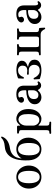

<svg xmlns="http://www.w3.org/2000/svg" viewBox="1245 -2003 947 3477"><g transform="rotate(-90 1718.5 -264.5)"><path d="M251 12Q193 12 145.5 -17Q98 -46 70 -97.5Q42 -149 42 -215Q42 -281 70 -332Q98 -383 145.5 -412.5Q193 -442 251 -442Q309 -442 356 -412.5Q403 -383 431 -332Q459 -281 459 -215Q459 -149 431 -97.5Q403 -46 356 -17Q309 12 251 12ZM251 -19Q307 -19 335 -70Q363 -121 363 -215Q363 -309 335 -360Q307 -411 251 -411Q195 -411 167 -360Q139 -309 139 -215Q139 -121 167 -70Q195 -19 251 -19Z M756 12Q669 12 615 -48Q561 -108 554 -211Q546 -356 574 -451Q602 -546 659 -595Q716 -644 793 -650Q868 -657 902.5 -673Q937 -689 956 -710Q967 -721 977.5 -716Q988 -711 981 -695Q957 -636 905 -603Q853 -570 780 -559Q709 -548 667.5 -516Q626 -484 607.5 -439.5Q589 -395 587 -345Q612 -390 656.5 -416Q701 -442 756 -442Q814 -442 861 -415Q908 -388 936 -339Q964 -290 964 -223Q964 -157 936 -103.5Q908 -50 861 -19Q814 12 756 12ZM756 -19Q868 -19 868 -215Q868 -310 840 -360.5Q812 -411 756 -411Q700 -411 672 -360.5Q644 -310 644 -215Q644 -19 756 -19Z M1047 189Q1033 189 1033 173Q1033 157 1047 157Q1082 157 1091 145Q1100 133 1100 106V-347Q1100 -371 1095.5 -379Q1091 -387 1078 -390Q1072 -392 1063.5 -393.5Q1055 -395 1049 -396Q1037 -398 1037 -412Q1037 -418 1040.5 -423Q1044 -428 1050 -428Q1053 -428 1068 -428.5Q1083 -429 1101.5 -429Q1120 -429 1136 -429.5Q1152 -430 1158 -430Q1181 -430 1181 -409V-380Q1181 -374 1184.5 -373Q1188 -372 1192 -377Q1200 -387 1214.5 -402.5Q1229 -418 1251.5 -430Q1274 -442 1305 -442Q1348 -442 1388.5 -420Q1429 -398 1455.5 -349.5Q1482 -301 1482 -223Q1482 -143 1454 -90.5Q1426 -38 1385.5 -13Q1345 12 1307 12Q1264 12 1238 -4Q1212 -20 1194 -37Q1188 -43 1185 -40.5Q1182 -38 1182 -33V108Q1182 136 1194 146.5Q1206 157 1240 157Q1254 157 1254 173Q1254 189 1240 189Q1234 189 1216 188.5Q1198 188 1177.5 187.5Q1157 187 1141 187Q1117 187 1087 188Q1057 189 1047 189ZM1283 -26Q1343 -26 1367 -81.5Q1391 -137 1391 -229Q1391 -306 1375 -343Q1359 -380 1335.5 -392Q1312 -404 1289 -404Q1265 -404 1240.5 -386.5Q1216 -369 1199 -336.5Q1182 -304 1182 -259V-139Q1182 -114 1194 -87.5Q1206 -61 1229 -43.5Q1252 -26 1283 -26Z M1692 12Q1660 12 1631.5 -3Q1603 -18 1586 -44.5Q1569 -71 1569 -106Q1569 -158 1602 -192.5Q1635 -227 1690.5 -244.5Q1746 -262 1812 -262Q1822 -262 1822 -272V-300Q1822 -350 1802 -378.5Q1782 -407 1744 -407Q1714 -407 1700 -399Q1686 -391 1695 -372Q1708 -344 1691.5 -323.5Q1675 -303 1646 -303Q1625 -303 1611 -318Q1597 -333 1597 -352Q1597 -374 1615 -394.5Q1633 -415 1667.5 -428.5Q1702 -442 1749 -442Q1831 -442 1868.5 -406Q1906 -370 1906 -306V-112Q1906 -78 1915 -62.5Q1924 -47 1937 -47Q1949 -47 1957 -55Q1967 -64 1979 -54Q1987 -46 1980 -34Q1970 -19 1953 -6Q1936 7 1908 7Q1884 7 1864.5 -7Q1845 -21 1832 -46Q1826 -58 1817 -47Q1809 -36 1791 -22Q1773 -8 1748 2Q1723 12 1692 12ZM1737 -42Q1764 -42 1783 -57Q1802 -72 1812 -93Q1822 -114 1822 -133V-217Q1822 -231 1809 -231Q1742 -231 1702.5 -206Q1663 -181 1663 -122Q1663 -87 1676.5 -69.5Q1690 -52 1707.5 -47Q1725 -42 1737 -42Z M2181 12Q2138 12 2097.5 3Q2057 -6 2039 -13Q2032 -16 2028 -18Q2024 -20 2024 -27Q2024 -35 2022.5 -56Q2021 -77 2020 -96.5Q2019 -116 2019 -119Q2019 -128 2031 -129Q2042 -131 2046 -122Q2051 -108 2067.5 -83Q2084 -58 2111.5 -38Q2139 -18 2177 -18Q2235 -18 2259 -47Q2283 -76 2283 -119Q2283 -161 2256.5 -189Q2230 -217 2182 -217H2115Q2104 -217 2104 -233Q2104 -239 2106.5 -244Q2109 -249 2116 -249Q2118 -249 2132 -248Q2146 -247 2161.5 -245.5Q2177 -244 2183 -244Q2219 -244 2243.5 -263.5Q2268 -283 2268 -333Q2268 -365 2245.5 -388Q2223 -411 2184 -411Q2144 -411 2118 -392.5Q2092 -374 2078.5 -350.5Q2065 -327 2060 -312Q2057 -305 2045 -305Q2033 -306 2033 -315Q2033 -318 2034 -336.5Q2035 -355 2036 -375Q2037 -395 2037 -402Q2038 -410 2042 -411.5Q2046 -413 2053 -416Q2062 -420 2083 -426Q2104 -432 2131 -436.5Q2158 -441 2183 -441Q2268 -441 2312.5 -415.5Q2357 -390 2357 -343Q2357 -309 2339.5 -287.5Q2322 -266 2298.5 -254.5Q2275 -243 2256 -237Q2251 -236 2251 -232Q2251 -228 2256 -227Q2283 -224 2310.5 -211.5Q2338 -199 2357 -175Q2376 -151 2376 -113Q2376 -49 2322 -18.5Q2268 12 2181 12Z M2944 80Q2932 81 2929 73Q2919 47 2895.5 22.5Q2872 -2 2828 -2H2562Q2546 -2 2527 -1.5Q2508 -1 2492 -0.5Q2476 0 2469 0Q2455 0 2455 -16Q2455 -32 2469 -32Q2503 -32 2512.5 -43Q2522 -54 2522 -81V-348Q2522 -375 2512.5 -386Q2503 -397 2469 -397Q2462 -397 2458.5 -402Q2455 -407 2455 -413Q2455 -420 2458.5 -425Q2462 -430 2469 -430Q2476 -430 2492 -429.5Q2508 -429 2527 -428Q2546 -427 2562 -427Q2586 -427 2610.5 -428.5Q2635 -430 2645 -430Q2652 -430 2655.5 -425Q2659 -420 2659 -413Q2659 -407 2655.5 -402Q2652 -397 2645 -397Q2623 -397 2613.5 -388Q2604 -379 2604 -354V-83Q2604 -54 2611.5 -43Q2619 -32 2641 -32H2756Q2779 -32 2786.5 -43Q2794 -54 2794 -83V-346Q2794 -375 2785.5 -386Q2777 -397 2753 -397Q2746 -397 2742.5 -402Q2739 -407 2739 -413Q2739 -420 2742.5 -425Q2746 -430 2753 -430Q2763 -430 2787.5 -428.5Q2812 -427 2835 -427Q2859 -427 2889 -428.5Q2919 -430 2929 -430Q2936 -430 2939.5 -425Q2943 -420 2943 -413Q2943 -407 2939.5 -402Q2936 -397 2929 -397Q2895 -397 2885.5 -386Q2876 -375 2876 -348V-81Q2876 -53 2888 -42.5Q2900 -32 2935 -32Q2950 -32 2951 -18Q2952 -11 2953 9Q2954 29 2955 47.5Q2956 66 2956 69Q2956 78 2944 80Z M3145 12Q3113 12 3084.5 -3Q3056 -18 3039 -44.5Q3022 -71 3022 -106Q3022 -158 3055 -192.5Q3088 -227 3143.5 -244.5Q3199 -262 3265 -262Q3275 -262 3275 -272V-300Q3275 -350 3255 -378.5Q3235 -407 3197 -407Q3167 -407 3153 -399Q3139 -391 3148 -372Q3161 -344 3144.5 -323.5Q3128 -303 3099 -303Q3078 -303 3064 -318Q3050 -333 3050 -352Q3050 -374 3068 -394.5Q3086 -415 3120.5 -428.5Q3155 -442 3202 -442Q3284 -442 3321.5 -406Q3359 -370 3359 -306V-112Q3359 -78 3368 -62.5Q3377 -47 3390 -47Q3402 -47 3410 -55Q3420 -64 3432 -54Q3440 -46 3433 -34Q3423 -19 3406 -6Q3389 7 3361 7Q3337 7 3317.5 -7Q3298 -21 3285 -46Q3279 -58 3270 -47Q3262 -36 3244 -22Q3226 -8 3201 2Q3176 12 3145 12ZM3190 -42Q3217 -42 3236 -57Q3255 -72 3265 -93Q3275 -114 3275 -133V-217Q3275 -231 3262 -231Q3195 -231 3155.5 -206Q3116 -181 3116 -122Q3116 -87 3129.5 -69.5Q3143 -52 3160.5 -47Q3178 -42 3190 -42Z"/></g></svg>

Font: Zen Old Mincho
Style: Regular
Weight: 400
Designer: Yoshimichi Ohira
Foundry: Positype
Version: Version 1.001